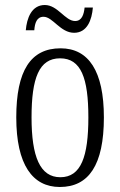

<svg xmlns="http://www.w3.org/2000/svg" viewBox="-20 -737 479 767"><path d="M276 -606C328 -606 347 -657 351 -707H318C315 -679 307 -653 280 -653C240 -653 211 -717 159 -717C106 -717 87 -664 83 -616H117C119 -645 127 -670 154 -670C191 -670 221 -606 276 -606ZM219 10C334 10 395 -77 395 -268C395 -453 334 -544 222 -544C102 -544 45 -454 45 -268C45 -79 110 10 219 10ZM221 -29C140 -29 106 -111 106 -268C106 -425 136 -504 220 -504C304 -504 333 -425 333 -268C333 -112 304 -29 221 -29Z"/></svg>

Font: Noto Serif Thai ExtraCondensed Light
Style: Regular
Weight: 300
Width: 2
Designer: Monotype Design Team
Foundry: Monotype Imaging Inc.
Version: Version 2.002